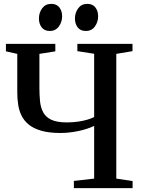

<svg xmlns="http://www.w3.org/2000/svg" viewBox="-20 -969 736 989"><path d="M465 -320.5Q428.5 -303 381.2 -293.5Q334 -284 292 -284Q233 -284 193 -295.5Q153 -307 128.2 -327.2Q103.5 -347.5 90.8 -373.8Q78 -400 73.5 -430.5Q69 -461 69 -492V-691.5L10.5 -704.5V-743H265V-704.5L183 -691.5V-517Q183 -479.5 186.2 -447.2Q189.5 -415 202.5 -390.5Q215.5 -366 244.2 -352.2Q273 -338.5 324.5 -338.5Q355.5 -338.5 382.5 -342.5Q409.5 -346.5 430.5 -352.8Q451.5 -359 465 -366V-692L378.5 -705.5V-743H662.5V-705.5L579 -691.5V-49L663 -36.5V0H360.5V-37L465 -49ZM236 -809.5Q208.5 -809.5 194.5 -828.2Q180.5 -847 180.5 -873.5Q180.5 -903.5 197.2 -926.2Q214 -949 243.5 -949H244.5Q272 -949 286 -930.5Q300 -912 300 -885Q300 -856 283.2 -832.8Q266.5 -809.5 237 -809.5ZM421.5 -809.5Q394 -809.5 380 -828.2Q366 -847 366 -873.5Q366 -903.5 382.8 -926.2Q399.5 -949 429 -949H430Q457.5 -949 471.5 -930.5Q485.5 -912 485.5 -885Q485.5 -856 469 -832.8Q452.5 -809.5 422.5 -809.5Z"/></svg>

Font: Merriweather 72pt Medium
Style: Regular
Weight: 500
Version: Version 2.100